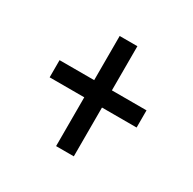

<svg xmlns="http://www.w3.org/2000/svg" viewBox="-101 -507 613 610"><g transform="rotate(30 205.5 -202.0)"><path d="M174 0V-179H47V-242H174V-404H239V-242H366V-179H239V0Z"/></g></svg>

Font: Junicode Two Beta Condensed Medium
Style: Italic
Weight: 500
Width: 3
Italic angle: -9°
Version: Version 1.053; ttfautohint (v1.8.4)